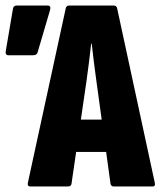

<svg xmlns="http://www.w3.org/2000/svg" viewBox="-25 -675 582 695"><path d="M85 0Q73 0 76 -14L213 -645Q215 -655 226 -655H386Q397 -655 399 -645L535 -15Q539 0 527 0H387Q377 0 375 -10L324 -381Q319 -415 315 -449Q311 -483 307 -517H305Q301 -483 297 -449Q293 -415 288 -381L234 -11Q233 0 221 0ZM229 -125 248 -242H359L381 -125ZM6 -475Q-7 -475 -4 -491L22 -644Q24 -655 36 -655H147Q161 -655 156 -638L111 -485Q108 -475 95 -475Z"/></svg>

Font: Sofia Sans Extra Condensed Black
Style: Regular
Weight: 900
Designer: Botio Nikoltchev, Ani Petrova
Foundry: lettersoup
Version: Version 4.101